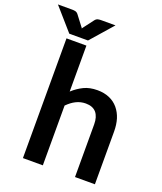

<svg xmlns="http://www.w3.org/2000/svg" viewBox="-217 -1016 944 1120"><g transform="rotate(20 255.0 -456.0)"><path d="M184.6 -743.2V-458Q214.8 -485.8 250.5 -503.4Q286.1 -521 335 -521Q377 -521 409.7 -506.8Q441.4 -493.2 463.9 -466.8Q486.3 -439.9 497.1 -405.3Q507.8 -370.1 507.8 -326.7V0H384.3V-326.7Q384.3 -373.5 362.8 -399.4Q340.8 -424.8 297.4 -424.8Q265.6 -424.8 237.3 -410.6Q210.9 -397.5 184.6 -371.1V0H61V-743.2ZM213.9 -912.1H303.7L183.1 -774.4H66.9L-53.7 -912.1H36.1Q44.9 -912.1 54.2 -910.2Q65.4 -907.7 73.2 -897L117.7 -838.4Q119.1 -836.9 122.1 -833Q124 -829.1 125 -827.6Q125 -828.1 126.2 -830.1Q127.4 -832 128.4 -833Q129.9 -835.9 132.3 -838.4L176.3 -896.5Q184.6 -907.7 195.8 -910.2Q205.1 -912.1 213.9 -912.1Z"/></g></svg>

Font: Lato-SemiBold
Style: Bold
Weight: 500
Designer: Lukasz Dziedzic with Adam Twardoch and Botio Nikoltchev
Foundry: tyPoland Lukasz Dziedzic
Version: ""